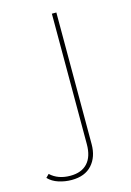

<svg xmlns="http://www.w3.org/2000/svg" viewBox="-197 -573 563 827"><g transform="rotate(-15 84.5 -160.0)"><path d="M18 197Q-12 197 -40 188Q-68 179 -86 160L-72 146Q-38 178 17 178Q67 178 93.5 149Q120 120 120 65V-517H140V70Q140 127 108.5 162Q77 197 18 197Z"/></g></svg>

Font: Montserrat Thin
Style: Regular
Weight: 100
Designer: Julieta Ulanovsky
Foundry: Julieta Ulanovsky
Version: Version 9.000